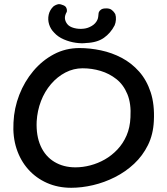

<svg xmlns="http://www.w3.org/2000/svg" viewBox="-20 -884 793 911"><path d="M318 7Q255 7 203 -16Q151 -39 114 -80.5Q77 -122 58.5 -178.5Q40 -235 44 -303Q47 -371 71.5 -434Q96 -497 138 -547Q180 -597 235.5 -626.5Q291 -656 357 -656Q407 -656 459 -645Q511 -634 557.5 -609.5Q604 -585 640 -544.5Q676 -504 695 -446Q714 -388 710 -310Q707 -246 682 -195.5Q657 -145 616.5 -107Q576 -69 525.5 -43.5Q475 -18 421.5 -5.5Q368 7 318 7ZM338 -90Q373 -90 409 -99.5Q445 -109 477.5 -127.5Q510 -146 537 -174.5Q564 -203 580.5 -241Q597 -279 599 -327Q603 -392 584.5 -437Q566 -482 532.5 -508.5Q499 -535 457.5 -547.5Q416 -560 372 -560Q329 -560 290.5 -540Q252 -520 222 -485Q192 -450 174.5 -404.5Q157 -359 154 -308Q151 -240 173 -191Q195 -142 238 -116Q281 -90 338 -90ZM389 -680Q369 -677 340 -681Q311 -685 283 -697Q255 -709 237 -729Q220 -746 213 -768.5Q206 -791 211 -814Q216 -837 234 -854Q234 -854 239.5 -857.5Q245 -861 254 -863.5Q263 -866 275 -861Q289 -857 293.5 -849Q298 -841 297.5 -834.5Q297 -828 297 -828Q287 -811 288 -797Q289 -783 299 -770Q309 -757 331.5 -751Q354 -745 378 -748Q397 -750 415.5 -761Q434 -772 442 -790Q445 -796 446 -804.5Q447 -813 448 -823Q448 -823 450 -828Q452 -833 459.5 -838.5Q467 -844 481 -844Q499 -845 508.5 -838Q518 -831 522.5 -824Q527 -817 527 -817Q531 -805 530 -790.5Q529 -776 524 -764Q505 -727 473 -704.5Q441 -682 389 -680Z"/></svg>

Font: Sour Gummy
Style: Regular
Weight: 400
Designer: Stefie Justprince
Foundry: Eifetstype
Version: Version 1.000